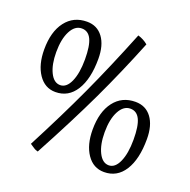

<svg xmlns="http://www.w3.org/2000/svg" viewBox="-140 -918 1074 1085"><g transform="rotate(20 396.5 -375.5)"><path d="M510 -781Q527 -776 542 -768Q557 -760 570 -749Q492 -555 409 -379.5Q326 -204 200 30Q193 28 186.5 25.5Q180 23 173 18Q168 15 160 9.5Q152 4 149 2Q259 -209 340.5 -385.5Q422 -562 510 -781ZM37 -525Q37 -632 84 -693.5Q131 -755 212 -755Q273 -755 308 -708Q343 -661 343 -579Q343 -458 299.5 -389Q256 -320 178 -320Q114 -320 75.5 -377Q37 -434 37 -525ZM273 -550Q273 -632 254.5 -670.5Q236 -709 197 -709Q156 -709 131 -661Q106 -613 106 -534Q106 -460 129 -413Q152 -366 190 -366Q228 -366 250.5 -416.5Q273 -467 273 -550ZM449 -193Q449 -300 496 -361.5Q543 -423 624 -423Q686 -423 721 -376Q756 -329 756 -247Q756 -126 712.5 -57.5Q669 11 591 11Q526 11 487.5 -45.5Q449 -102 449 -193ZM686 -218Q686 -300 667.5 -338.5Q649 -377 610 -377Q569 -377 543.5 -329Q518 -281 518 -202Q518 -128 541.5 -81Q565 -34 603 -34Q641 -34 663.5 -84.5Q686 -135 686 -218Z"/></g></svg>

Font: Atma
Style: Regular
Weight: 400
Designer: Gregori Vincens, Jeremie Hornus, Riccardo Olocco, Yoann Minet.
Foundry: black foundry
Version: Version 1.102;PS 1.100;hotconv 1.0.86;makeotf.lib2.5.63406